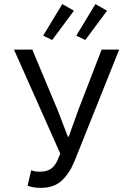

<svg xmlns="http://www.w3.org/2000/svg" viewBox="-20 -896 640 928"><path d="M178.1 12Q156.6 12 141.9 9.3Q127.1 6.5 113.4 1.8L130.7 -72.9Q139.1 -69.9 148.7 -68Q158.2 -66.2 172.6 -66.2Q204.8 -66.2 224.5 -79.1Q244.3 -92 257 -119.4L271.3 -153.6L47.5 -656.3H136L258.4 -364.4L308.1 -235H312.1L358.5 -364.4L471.2 -656.3H556L341 -119.2Q316.6 -58.5 278.6 -23.3Q240.5 12 178.1 12ZM232.1 -702.6 188.5 -723.7 281.2 -876.3 337.3 -844.1ZM392.2 -702.6 348.6 -723.7 441.2 -876.3 497.4 -844.1Z"/></svg>

Font: Source Code Pro ExtraLight
Style: Regular
Weight: 200
Monospace: yes
Designer: Paul D. Hunt, Teo Tuominen
Foundry: Adobe
Version: Version 1.026;hotconv 1.1.0;makeotfexe 2.6.0